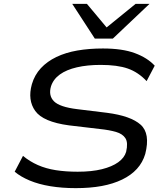

<svg xmlns="http://www.w3.org/2000/svg" viewBox="-20 -965 849 994"><path d="M372 9Q301 9 240.5 -1Q180 -11 133.5 -30.5Q87 -50 56 -76L99 -158Q134 -129 176 -110.5Q218 -92 269 -84Q320 -76 382 -76Q455 -76 507.5 -89Q560 -102 592 -125Q624 -148 633 -179Q644 -226 629.5 -249Q615 -272 580.5 -282Q546 -292 498 -297L337 -316Q203 -334 162.5 -390.5Q122 -447 145 -529Q159 -577 191.5 -612Q224 -647 272 -670Q320 -693 380.5 -703.5Q441 -714 513 -714Q613 -714 678 -690Q743 -666 781 -625L739 -545Q696 -591 642 -610Q588 -629 501 -629Q432 -629 378 -616.5Q324 -604 290 -579.5Q256 -555 244 -518Q230 -470 259.5 -440.5Q289 -411 379 -400L534 -381Q657 -365 708 -319.5Q759 -274 732 -168Q719 -124 689 -91Q659 -58 612.5 -35.5Q566 -13 506.5 -2Q447 9 372 9ZM471 -765 354 -945H430L532 -823L682 -945H754L564 -765Z"/></svg>

Font: Nunito Sans 7pt Expanded
Style: Italic
Weight: 400
Width: 7
Italic angle: -9°
Designer: Vernon Adams
Foundry: Vernon Adams
Version: Version 3.101;gftools[0.9.27]